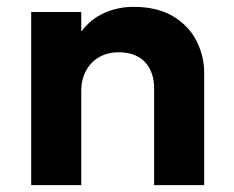

<svg xmlns="http://www.w3.org/2000/svg" viewBox="-20 -540 682 560"><path d="M71 0V-505H217V-448Q246 -486 285.8 -503Q325.5 -520 369 -520Q439.5 -520 485.2 -492.2Q531 -464.5 553.2 -420.5Q575.5 -376.5 575.5 -328V0H429.5V-282.5Q429.5 -330.5 402.8 -359Q376 -387.5 325.5 -387.5Q293.5 -387.5 269 -373.2Q244.5 -359 230.8 -333.5Q217 -308 217 -274.5V0Z"/></svg>

Font: Geologica Cursive SemiBold
Style: Regular
Weight: 600
Designer: Sindre Bremnes, Frode Helland
Foundry: Monokrom Skriftforlag AS
Version: Version 1.010;gftools[0.9.28]